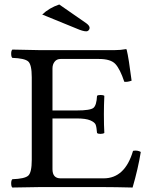

<svg xmlns="http://www.w3.org/2000/svg" viewBox="-20 -837 680 859"><path d="M323.2 -342.8Q384.3 -342.8 398.2 -354.5Q412.1 -366.2 414.1 -408.2Q418 -412.1 429.9 -412.1Q441.9 -412.1 446.8 -408.2Q444.8 -366.2 444.8 -326.2Q444.8 -274.4 446.8 -242.2Q441.9 -238.3 429.9 -238Q418 -237.8 414.1 -242.2Q412.1 -268.1 408 -279.1Q403.8 -290 383.8 -298.6Q363.8 -307.1 323.2 -307.1H214.8V-80.1Q214.8 -39.1 251 -39.1H443.8Q539.1 -39.1 575.2 -162.1Q594.2 -166 609.9 -157.2Q597.7 -82 573.2 2Q493.2 0 444.8 0H154.8Q84 1 35.2 2Q30.3 -2 30 -15.9Q29.8 -29.8 35.2 -35.2Q90.3 -37.1 106.2 -51Q122.1 -64.9 122.1 -122.1V-491.2Q122.1 -548.3 106 -562.3Q89.8 -576.2 35.2 -578.1Q30.3 -582 30 -595.9Q29.8 -609.9 35.2 -615.2L153.8 -612.8H494.1Q520 -612.8 543 -617.2Q546.9 -617.2 546.9 -613.8Q555.7 -578.6 568.8 -476.1Q549.8 -469.2 536.1 -471.2Q517.1 -528.3 496.1 -550.8Q475.1 -573.2 422.9 -573.2H251Q233.9 -573.2 224.4 -561Q214.8 -548.8 214.8 -530.8V-342.8ZM245.1 -816.9 366.2 -732.9Q381.3 -721.7 380.9 -711.9Q380.9 -706.1 376.5 -701.4Q372.1 -696.8 366.2 -696.8Q351.1 -696.8 323.2 -709L168.9 -772Q200.2 -801.8 245.1 -816.9Z"/></svg>

Font: Linux Libertine Mono
Style: Mono
Weight: 400
Designer: Philipp H. Poll
Foundry: Philipp H. Poll
Version: Version 5.1.7 ; ttfautohint (v0.9)